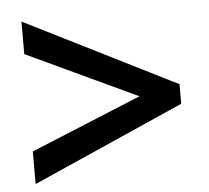

<svg xmlns="http://www.w3.org/2000/svg" viewBox="-43 -716 658 605"><g transform="rotate(-5 286.0 -413.0)"><path d="M46 -156 525 -368V-430L46 -670V-567L396 -403L46 -259Z"/></g></svg>

Font: Noto Sans Tamil UI SemiBold
Style: Regular
Weight: 600
Designer: Jelle Bosma - Monotype Design Team
Foundry: Monotype Imaging Inc.
Version: Version 2.004